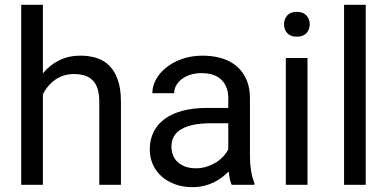

<svg xmlns="http://www.w3.org/2000/svg" viewBox="-20 -770 1620 800"><path d="M158.7 -464.4Q187 -499 226.6 -518.6Q266.1 -538.1 314.9 -538.1Q353.5 -538.1 384.8 -527.6Q416 -517.1 438 -493.9Q460 -470.7 471.9 -434.3Q483.9 -397.9 483.9 -346.2V0H393.6V-347.2Q393.6 -377.9 386.7 -399.7Q379.9 -421.4 366.5 -435.1Q353 -448.7 333.3 -455.1Q313.5 -461.4 287.6 -461.4Q243.7 -461.4 210.4 -438Q177.2 -414.6 158.7 -376.5V0H68.4V-750H158.7Z M945.3 0Q940.4 -9.8 937.5 -24.7Q934.6 -39.6 932.6 -55.7Q919.9 -42.5 904.1 -30.5Q888.2 -18.6 869.4 -9.5Q850.6 -0.5 828.6 4.6Q806.6 9.8 782.2 9.8Q741.7 9.8 708.7 -2.4Q675.8 -14.6 652.6 -35.6Q629.4 -56.6 616.7 -85.2Q604 -113.8 604 -146.5Q604 -189 620.6 -221.4Q637.2 -253.9 668.2 -275.9Q699.2 -297.9 743.2 -309.1Q787.1 -320.3 841.3 -320.3H931.2V-361.8Q931.2 -409.2 902.8 -437.3Q874.5 -465.3 819.3 -465.3Q793.9 -465.3 772.9 -458.5Q752 -451.7 737.1 -440.2Q722.2 -428.7 713.9 -413.6Q705.6 -398.4 705.6 -381.8H614.7Q614.7 -410.2 629.6 -438Q644.5 -465.8 671.9 -488Q699.2 -510.3 738 -524.2Q776.9 -538.1 824.7 -538.1Q867.7 -538.1 904.1 -527.1Q940.4 -516.1 966.3 -493.9Q992.2 -471.7 1006.8 -438.5Q1021.5 -405.3 1021.5 -360.8V-115.2Q1021.5 -88.4 1026.1 -58.8Q1030.8 -29.3 1040 -7.8V0ZM795.4 -68.8Q819.8 -68.8 841.3 -75.7Q862.8 -82.5 880.4 -93.5Q897.9 -104.5 910.9 -118.7Q923.8 -132.8 931.2 -147.9V-256.3H856Q778.3 -256.3 736.3 -232.2Q694.3 -208 694.3 -159.2Q694.3 -140.1 700.7 -123.5Q707 -106.9 720 -95Q732.9 -83 751.7 -75.9Q770.5 -68.8 795.4 -68.8Z M1261.2 0H1170.9V-528.3H1261.2ZM1163.6 -668.5Q1163.6 -690.4 1177 -705.6Q1190.4 -720.7 1216.8 -720.7Q1243.2 -720.7 1256.8 -705.6Q1270.5 -690.4 1270.5 -668.5Q1270.5 -646.5 1256.8 -631.8Q1243.2 -617.2 1216.8 -617.2Q1190.4 -617.2 1177 -631.8Q1163.6 -646.5 1163.6 -668.5Z M1503.9 0H1413.6V-750H1503.9Z"/></svg>

Font: Nahid FD
Style: FD
Weight: 400
Foundry: DejaVu fonts team - Redesigned by Saber Rastikerdar
Version: Version 0.3.0